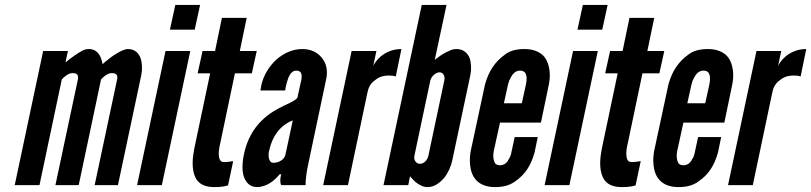

<svg xmlns="http://www.w3.org/2000/svg" viewBox="-20 -755 3308 783"><path d="M301 0H206L298 -433C302 -454 287 -457 276 -457C265 -457 254 -451 246 -444C241 -440 236 -436 232 -431L141 0H40L156 -547H257L247 -501C249 -502 254 -505 261 -512C276 -523 295 -537 315 -548C324 -553 333 -555 342 -555C378 -555 393 -526 398 -494C400 -495 403 -497 406 -500C409 -503 412 -506 417 -509C434 -524 453 -536 474 -547C485 -552 494 -555 502 -555C529 -555 545 -539 553 -519C560 -498 561 -471 556 -448L461 0H366L458 -433C462 -454 447 -457 436 -457C425 -457 414 -451 406 -444C401 -440 396 -436 392 -431Z M695 -735H796L774 -634H673ZM539 0 655 -547H756L640 0Z M986 -682 958 -547H1027L1007 -456H938L881 -184C877 -167 872 -146 872 -127C873 -108 877 -94 893 -94C901 -94 912 -95 919 -96C921 -97 923 -97 925 -97C927 -97 929 -97 931 -98L910 1C907 2 905 2 903 3C900 4 897 4 894 5C884 7 871 8 855 8C795 8 775 -21 768 -60C761 -99 771 -144 778 -176L837 -456H786L806 -547H857L885 -682Z M1206 -417C1209 -426 1211 -439 1210 -450C1208 -461 1201 -467 1189 -467C1172 -467 1163 -454 1156 -438C1153 -430 1151 -421 1148 -412C1147 -407 1146 -403 1145 -399C1144 -394 1144 -390 1143 -386H1042L1046 -409C1055 -449 1078 -485 1107 -512C1138 -539 1174 -555 1213 -555C1246 -555 1273 -543 1292 -520C1311 -497 1318 -467 1310 -431L1239 -95C1228 -46 1227 -24 1226 0H1127C1120 -11 1124 -37 1127 -44H1120C1113 -35 1101 -22 1085 -11C1069 0 1048 8 1028 8C1015 8 995 3 983 -17C970 -36 963 -70 975 -127C988 -188 1015 -231 1046 -262C1077 -293 1111 -311 1138 -324C1166 -337 1186 -346 1193 -357ZM1174 -264C1119 -243 1089 -194 1078 -142C1075 -133 1075 -123 1076 -112C1079 -100 1083 -91 1095 -91C1118 -91 1140 -105 1144 -124Z M1594 -443C1586 -446 1577 -447 1567 -447C1551 -447 1531 -445 1512 -430C1489 -414 1483 -397 1479 -380L1399 0H1298L1414 -547H1515L1502 -486C1505 -493 1515 -510 1534 -526C1553 -541 1580 -555 1617 -555Z M1700 -735H1801L1753 -511C1774 -527 1790 -539 1813 -548C1822 -553 1832 -555 1842 -555C1870 -555 1886 -539 1895 -519C1902 -498 1903 -471 1898 -448L1824 -99C1819 -76 1807 -49 1791 -29C1772 -8 1751 8 1723 8C1704 8 1686 -3 1673 -14C1666 -21 1659 -28 1652 -36L1645 0H1544ZM1670 -120C1666 -101 1678 -87 1693 -87C1708 -87 1723 -101 1727 -120L1792 -427C1796 -446 1787 -460 1772 -460C1757 -460 1739 -443 1735 -427Z M2173 -196 2160 -133C2145 -80 2122 -43 2079 -14C2058 1 2032 8 1999 8C1934 8 1908 -28 1900 -64C1895 -87 1895 -111 1899 -136L1958 -411C1973 -464 1997 -502 2040 -533C2059 -548 2086 -555 2119 -555C2151 -555 2174 -546 2190 -533C2206 -520 2214 -501 2218 -484C2223 -463 2224 -441 2219 -414L2186 -255H2019L1993 -136C1990 -117 1992 -101 1999 -89C2003 -84 2010 -81 2019 -81C2038 -81 2049 -93 2056 -108C2061 -115 2064 -125 2066 -136L2079 -196ZM2035 -334H2108L2125 -411C2129 -432 2129 -447 2121 -459C2117 -464 2110 -467 2101 -467C2082 -467 2071 -454 2063 -439C2059 -432 2055 -423 2052 -411Z M2357 -735H2458L2436 -634H2335ZM2201 0 2317 -547H2418L2302 0Z M2648 -682 2620 -547H2689L2669 -456H2600L2543 -184C2539 -167 2534 -146 2534 -127C2535 -108 2539 -94 2555 -94C2563 -94 2574 -95 2581 -96C2583 -97 2585 -97 2587 -97C2589 -97 2591 -97 2593 -98L2572 1C2569 2 2567 2 2565 3C2562 4 2559 4 2556 5C2546 7 2533 8 2517 8C2457 8 2437 -21 2430 -60C2423 -99 2433 -144 2440 -176L2499 -456H2448L2468 -547H2519L2547 -682Z M2921 -196 2908 -133C2893 -80 2870 -43 2827 -14C2806 1 2780 8 2747 8C2682 8 2656 -28 2648 -64C2643 -87 2643 -111 2647 -136L2706 -411C2721 -464 2745 -502 2788 -533C2807 -548 2834 -555 2867 -555C2899 -555 2922 -546 2938 -533C2954 -520 2962 -501 2966 -484C2971 -463 2972 -441 2967 -414L2934 -255H2767L2741 -136C2738 -117 2740 -101 2747 -89C2751 -84 2758 -81 2767 -81C2786 -81 2797 -93 2804 -108C2809 -115 2812 -125 2814 -136L2827 -196ZM2783 -334H2856L2873 -411C2877 -432 2877 -447 2869 -459C2865 -464 2858 -467 2849 -467C2830 -467 2819 -454 2811 -439C2807 -432 2803 -423 2800 -411Z M3245 -443C3237 -446 3228 -447 3218 -447C3202 -447 3182 -445 3163 -430C3140 -414 3134 -397 3130 -380L3050 0H2949L3065 -547H3166L3153 -486C3156 -493 3166 -510 3185 -526C3204 -541 3231 -555 3268 -555Z"/></svg>

Font: League Gothic Italic
Style: Regular
Weight: 400
Designer: Tyler Finck
Foundry: The League of Moveable Type
Version: Version 1.001;PS 001.001;hotconv 1.0.56;makeotf.lib2.0.21325